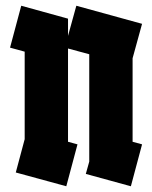

<svg xmlns="http://www.w3.org/2000/svg" viewBox="-20 -650 530 669"><path d="M211 -1 35 -49 66 -165V-470L15 -484L54 -630L217 -585V-584V-525L246 -630L475 -567L442 -447V-156L475 -147L436 -1L279 -44L291 -87V-461L217 -481V-156L250 -147Z"/></svg>

Font: Blaka
Style: Regular
Weight: 400
Designer: Mohamed Gaber
Foundry: Kief Type Foundry
Version: Version 1.003; ttfautohint (v1.8.4.7-5d5b)